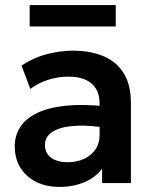

<svg xmlns="http://www.w3.org/2000/svg" viewBox="-20 -719 602 754"><path d="M213 15Q162 15 122.5 -4.5Q83 -24 60.5 -59.8Q38 -95.5 38 -144.5Q38 -186.5 59 -219.5Q80 -252.5 123.5 -274.2Q167 -296 234.8 -303.5Q302.5 -311 395.5 -301.5L397.5 -217Q336.5 -226.5 291 -225.5Q245.5 -224.5 215.8 -215Q186 -205.5 171.2 -189Q156.5 -172.5 156.5 -150.5Q156.5 -117.5 180.5 -99.8Q204.5 -82 246 -82Q281.5 -82 309.8 -95Q338 -108 354.5 -131.8Q371 -155.5 371 -188V-314.5Q371 -346 357.8 -369.2Q344.5 -392.5 317.5 -405.2Q290.5 -418 248 -418Q209 -418 170.8 -406.2Q132.5 -394.5 99 -370L64.5 -461.5Q112 -493 164.5 -506.5Q217 -520 266 -520Q336 -520 387.2 -498Q438.5 -476 466.2 -430.8Q494 -385.5 494 -316V0H381V-57Q356 -22.5 312 -3.8Q268 15 213 15ZM96.5 -615V-699H434.5V-615Z"/></svg>

Font: Geologica Medium
Style: Regular
Weight: 500
Designer: Sindre Bremnes, Frode Helland
Foundry: Monokrom Skriftforlag AS
Version: Version 1.010;gftools[0.9.28]